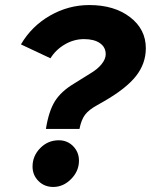

<svg xmlns="http://www.w3.org/2000/svg" viewBox="-20 -730 598 761"><path d="M393 -329 365 -313Q332 -295 317 -275Q302 -255 295 -219H162Q173 -289 197.5 -328.5Q222 -368 274 -399L335 -437Q366 -455 382.5 -475.5Q399 -496 399 -515Q399 -543 376 -559Q353 -575 313 -575Q273 -575 237 -554Q201 -533 180 -499L63 -554Q105 -626 178 -668Q251 -710 334 -710Q433 -710 495.5 -662Q558 -614 558 -539Q558 -478 519 -428.5Q480 -379 393 -329ZM213 -174Q247 -174 270 -150.5Q293 -127 293 -93Q293 -52 262 -20.5Q231 11 191 11Q156 11 132.5 -12.5Q109 -36 109 -70Q109 -112 139.5 -143Q170 -174 213 -174Z"/></svg>

Font: Red Hat Display Black
Style: Italic
Weight: 900
Italic angle: -12°
Designer: Pentagram / MCKL
Foundry: Pentagram / MCKL
Version: Version 1.003; Red Hat Display Black Italic